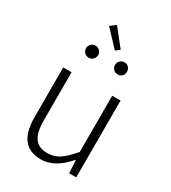

<svg xmlns="http://www.w3.org/2000/svg" viewBox="-220 -1029 1030 1154"><g transform="rotate(30 295.0 -451.5)"><path d="M253 13Q170 13 131 -37.5Q92 -88 92 -192V-533H150V-199Q150 -116 177.5 -77.5Q205 -39 266 -39Q311 -39 348 -63Q385 -87 432 -143V-533H490V0H441L436 -88H433Q345 13 253 13ZM310 -776 206 -887 244 -916 338 -798ZM195 -660Q177 -660 165 -672.5Q153 -685 153 -702Q153 -719 165 -731.5Q177 -744 195 -744Q212 -744 224.5 -731.5Q237 -719 237 -702Q237 -685 224.5 -672.5Q212 -660 195 -660ZM425.5 -672Q414 -660 396 -660Q378 -660 366 -672.5Q354 -685 354 -702Q354 -719 366 -731.5Q378 -744 396 -744Q414 -744 425.5 -732Q437 -720 437 -702Q437 -684 425.5 -672Z"/></g></svg>

Font: Noto Sans Korean Light
Style: Regular
Weight: 300
Designer: Ryoko NISHIZUKA  (kana & ideographs); Paul D. Hunt (Latin, Greek & Cyrillic); Wenlong ZHANG  (bopomofo); Sandoll Communi
Foundry: Adobe Systems Incorporated
Version: Version 1.000;PS 1;hotconv 1.0.78;makeotf.lib2.5.61930